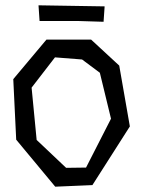

<svg xmlns="http://www.w3.org/2000/svg" viewBox="-20 -675 539 723"><path d="M30 0ZM187 -459 99 -345 118 -148 229 -43 304 -44 398 -228 356 -401 289 -451ZM323 -526 429 -428 469 -199 328 22 188 28 41 -149 30 -377 155 -526ZM249 -653 374 -651 370 -593 272 -596H129L125 -655Z"/></svg>

Font: Underdog
Style: Regular
Weight: 400
Designer: Sergey Steblina
Foundry: Sergey Steblina, Jovanny Lemonad
Version: Version 1.001; ttfautohint (v0.9)